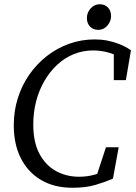

<svg xmlns="http://www.w3.org/2000/svg" viewBox="-20 -871 640 906"><path d="M322 15Q236 15 174 -21.5Q112 -58 78.5 -124Q45 -190 45 -280Q45 -347 64 -407.5Q83 -468 118 -518.5Q153 -569 201 -606.5Q249 -644 306.5 -664.5Q364 -685 427 -685Q458 -685 486.5 -679.5Q515 -674 543 -663Q571 -652 598 -634L574 -493H517V-632L557 -592Q533 -611 495.5 -622Q458 -633 420 -633Q371 -633 328 -615.5Q285 -598 250 -565.5Q215 -533 189.5 -489Q164 -445 150.5 -393Q137 -341 137 -283Q137 -200 166 -145.5Q195 -91 244 -64Q293 -37 353 -37Q390 -37 423.5 -46Q457 -55 487 -70L432 -30L480 -176H540L513 -28Q476 -12 430.5 1.5Q385 15 322 15ZM444 -730Q420 -730 405 -745.5Q390 -761 390 -786Q390 -812 408 -831.5Q426 -851 450 -851Q474 -851 489 -836Q504 -821 504 -795Q504 -770 486.5 -750Q469 -730 444 -730Z"/></svg>

Font: Source Serif 4 18pt
Style: Italic
Weight: 400
Italic angle: -12°
Designer: Frank Grießhammer
Foundry: Adobe Systems Incorporated
Version: Version 4.004;hotconv 1.0.116;makeotfexe 2.5.65601